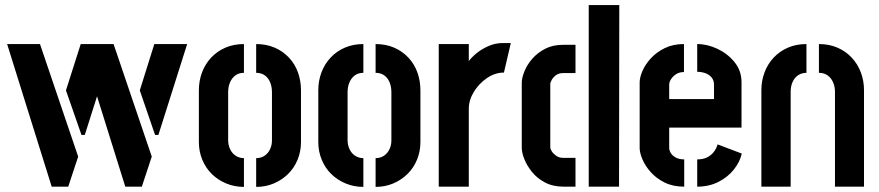

<svg xmlns="http://www.w3.org/2000/svg" viewBox="-20 -733 3452 754"><path d="M472 0 297 -560H426L576 -118L537 0ZM183 0 8 -560H137L287 -118L248 0ZM300 -203 239 -378 297 -560H426L313 -203ZM589 -203 529 -378 586 -560H715L602 -203Z M938 1Q901 1 868.5 -12.5Q836 -26 812 -49.5Q788 -73 774.5 -105.5Q761 -138 761 -175V-378Q761 -416 773.5 -449Q786 -482 809.5 -507Q833 -532 865.5 -546Q898 -560 938 -560V-447Q918 -447 904.5 -437Q891 -427 883.5 -410Q876 -393 876 -371V-182Q876 -164 883.5 -147.5Q891 -131 905.5 -121.5Q920 -112 938 -112ZM986 1V-112Q1005 -112 1019 -121.5Q1033 -131 1040.5 -147Q1048 -163 1048 -181V-371Q1048 -392 1041 -409.5Q1034 -427 1020 -437Q1006 -447 986 -447V-560Q1026 -560 1058.5 -546Q1091 -532 1114.5 -507Q1138 -482 1150 -449Q1162 -416 1162 -378V-175Q1162 -138 1148.5 -105.5Q1135 -73 1111 -49.5Q1087 -26 1055 -12.5Q1023 1 986 1Z M1407 1Q1370 1 1337.5 -12.5Q1305 -26 1281 -49.5Q1257 -73 1243.5 -105.5Q1230 -138 1230 -175V-378Q1230 -416 1242.5 -449Q1255 -482 1278.5 -507Q1302 -532 1334.5 -546Q1367 -560 1407 -560V-447Q1387 -447 1373.5 -437Q1360 -427 1352.5 -410Q1345 -393 1345 -371V-182Q1345 -164 1352.5 -147.5Q1360 -131 1374.5 -121.5Q1389 -112 1407 -112ZM1455 1V-112Q1474 -112 1488 -121.5Q1502 -131 1509.5 -147Q1517 -163 1517 -181V-371Q1517 -392 1510 -409.5Q1503 -427 1489 -437Q1475 -447 1455 -447V-560Q1495 -560 1527.5 -546Q1560 -532 1583.5 -507Q1607 -482 1619 -449Q1631 -416 1631 -378V-175Q1631 -138 1617.5 -105.5Q1604 -73 1580 -49.5Q1556 -26 1524 -12.5Q1492 1 1455 1Z M1703 0V-560H1821V-493Q1832 -508 1851.5 -524Q1871 -540 1898 -552Q1925 -564 1955 -564Q1962 -564 1970 -564Q1978 -564 1986 -564L1959 -448Q1924 -448 1892.5 -426.5Q1861 -405 1841 -372.5Q1821 -340 1821 -306V0Z M2193 0Q2151 0 2120 -16.5Q2089 -33 2069 -58Q2049 -83 2039 -108.5Q2029 -134 2029 -152V-408Q2029 -427 2039.5 -453Q2050 -479 2070.5 -502.5Q2091 -526 2121 -541.5Q2151 -557 2191 -557H2240V-446H2191Q2174 -446 2163 -437.5Q2152 -429 2146.5 -419Q2141 -409 2141 -403V-154Q2141 -148 2147 -138.5Q2153 -129 2164.5 -121Q2176 -113 2193 -113H2240V0ZM2292 0V-713H2412L2411 0Z M2667 0Q2623 0 2590.5 -16Q2558 -32 2536 -56.5Q2514 -81 2503 -107Q2492 -133 2492 -152V-409Q2492 -429 2503 -454.5Q2514 -480 2536 -504Q2558 -528 2590.5 -544Q2623 -560 2666 -560V-450Q2648 -450 2635.5 -442Q2623 -434 2615.5 -422.5Q2608 -411 2608 -401V-344H2784V-400Q2784 -418 2774 -429.5Q2764 -441 2749 -446Q2734 -451 2718 -451V-560Q2758 -560 2798 -541Q2838 -522 2865 -488.5Q2892 -455 2892 -410V-232H2608V-152Q2608 -143 2614 -132.5Q2620 -122 2633.5 -114.5Q2647 -107 2667 -107ZM2718 0V-107Q2742 -107 2758 -115.5Q2774 -124 2784 -137.5Q2794 -151 2798 -166L2893 -130Q2886 -98 2862.5 -68Q2839 -38 2802 -19Q2765 0 2718 0Z M2970 -379Q2970 -416 2982.5 -449Q2995 -482 3018.5 -507Q3042 -532 3074.5 -546Q3107 -560 3147 -560V-447Q3129 -447 3115 -438Q3101 -429 3093 -412Q3085 -395 3085 -373V0H2970ZM3259 -373Q3259 -393 3251.5 -410Q3244 -427 3230 -437Q3216 -447 3196 -447V-560Q3236 -560 3268.5 -546Q3301 -532 3324.5 -507Q3348 -482 3360.5 -449Q3373 -416 3373 -379V0H3259Z"/></svg>

Font: Stick No Bills
Style: Bold
Weight: 700
Version: Version 2.000